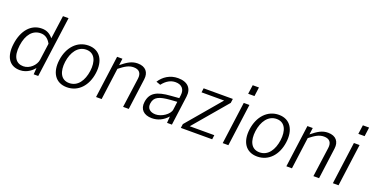

<svg xmlns="http://www.w3.org/2000/svg" viewBox="-27 -1507 4395 2262"><g transform="rotate(20 2171.0 -376.0)"><path d="M219 10C315 10 376 -55 397 -81L391 0H448L551 -762H481L441 -470C401 -518 358 -540 299 -540C161 -540 69 -427 46 -258C22 -83 93 10 219 10ZM242 -47C155 -47 99 -111 119 -262C138 -406 208 -483 306 -483C361 -483 401 -455 432 -398L403 -185C393 -119 324 -47 242 -47Z M809 10C953 10 1053 -103 1075 -263C1098 -425 1028 -540 885 -540C742 -540 639 -426 617 -262C595 -102 664 10 809 10ZM818 -46C711 -46 673 -142 689 -265C706 -388 770 -485 876 -485C982 -485 1021 -389 1004 -265C987 -141 925 -46 818 -46Z M1243 0 1296 -398C1365 -452 1411 -481 1471 -481C1543 -481 1572 -440 1563 -372L1512 0H1583L1635 -390C1647 -479 1601 -540 1501 -540C1429 -540 1376 -508 1300 -446L1311 -530H1244L1173 0Z M1874 10C1948 10 2013 -20 2069 -82L2063 0H2124L2173 -369C2187 -474 2129 -540 2007 -540C1906 -540 1827 -487 1780 -413L1834 -394C1881 -455 1935 -485 1995 -485C2072 -485 2114 -438 2104 -363L2099 -323L1997 -315C1822 -303 1745 -258 1729 -140C1716 -46 1774 10 1874 10ZM1901 -47C1832 -47 1790 -84 1799 -147C1810 -232 1870 -257 2006 -268L2092 -274L2079 -173C2070 -109 1975 -47 1901 -47Z M2629 0 2636 -54H2328L2688 -478L2695 -530H2329L2322 -477H2605L2243 -50L2236 0Z M2832 -530 2761 0H2832L2903 -530ZM2860 -762 2844 -649H2923L2938 -762Z M3195 10C3339 10 3439 -103 3461 -263C3484 -425 3414 -540 3271 -540C3128 -540 3025 -426 3003 -262C2981 -102 3050 10 3195 10ZM3204 -46C3097 -46 3059 -142 3075 -265C3092 -388 3156 -485 3262 -485C3368 -485 3407 -389 3390 -265C3373 -141 3311 -46 3204 -46Z M3629 0 3682 -398C3751 -452 3797 -481 3857 -481C3929 -481 3958 -440 3949 -372L3898 0H3969L4021 -390C4033 -479 3987 -540 3887 -540C3815 -540 3762 -508 3686 -446L3697 -530H3630L3559 0Z M4213 -530 4142 0H4213L4284 -530ZM4241 -762 4225 -649H4304L4319 -762Z"/></g></svg>

Font: Cheyenne Sans Light
Style: Italic
Weight: 300
Italic angle: -8.13011°
Designer: The Public Sans project authors (U.S. Web Design System), Libre Franklin designed by Pablo Impallari and Rodrigo Fuenzal
Foundry: The Cheyenne Sans Project Authors
Version: Version 2.007